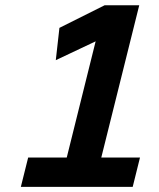

<svg xmlns="http://www.w3.org/2000/svg" viewBox="-20 -726 616 746"><path d="M495.6 0H61L89.4 -113.8H239.3L351.6 -565.4L196.8 -492.2L210.9 -617.7L386.7 -705.6H521L373.5 -113.8H523.9Z"/></svg>

Font: Lesson One
Style: Bold Italic
Weight: 700
Italic angle: -14°
Designer: But Ko, Victor Gaultney, Annie Olsen, Julie Remington, Don Collingsworth, Eric Hays, Becca Hirsbrunner
Version: Version 1.100